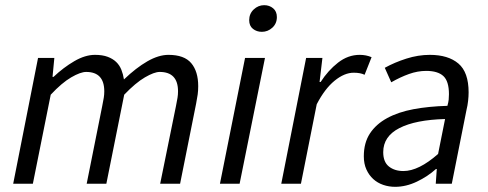

<svg xmlns="http://www.w3.org/2000/svg" viewBox="-20 -710 1886 742"><path d="M31 0 127 -486H190L183 -413H187Q225 -449 267 -473.5Q309 -498 347 -498Q376 -498 396 -490.5Q416 -483 429 -470.5Q442 -458 449 -440.5Q456 -423 459 -403Q506 -448 549.5 -473Q593 -498 631 -498Q692 -498 719 -466Q746 -434 746 -377Q746 -360 744 -345Q742 -330 738 -310L676 0H599L660 -300Q664 -320 666 -332Q668 -344 668 -357Q668 -432 597 -432Q576 -432 540 -411Q504 -390 460 -344L391 0H315L375 -300Q379 -320 381 -332Q383 -344 383 -357Q383 -432 313 -432Q291 -432 255 -411Q219 -390 176 -344L107 0Z M830 0 927 -486H1004L906 0ZM992 -587Q972 -587 957.5 -598.5Q943 -610 943 -632Q943 -657 960.5 -673.5Q978 -690 1001 -690Q1021 -690 1035.5 -678Q1050 -666 1050 -644Q1050 -619 1032.5 -603Q1015 -587 992 -587Z M1067 0 1163 -486H1226L1215 -393H1219Q1248 -438 1286.5 -468Q1325 -498 1370 -498Q1395 -498 1416 -489L1389 -421Q1373 -429 1347 -429Q1311 -429 1273 -398Q1235 -367 1204 -307L1143 0Z M1386 -106Q1386 -158 1409.5 -194Q1433 -230 1476 -253.5Q1519 -277 1578 -288Q1637 -299 1709 -301Q1713 -315 1714 -325Q1715 -335 1715 -346Q1715 -396 1693.5 -416Q1672 -436 1627 -436Q1594 -436 1560.5 -424Q1527 -412 1492 -392L1467 -448Q1505 -469 1550.5 -483.5Q1596 -498 1641 -498Q1712 -498 1751.5 -464.5Q1791 -431 1791 -353Q1791 -338 1789 -320Q1787 -302 1783 -286L1726 0H1664L1668 -57H1665Q1633 -28 1591 -8Q1549 12 1507 12Q1483 12 1461 4.5Q1439 -3 1422.5 -18Q1406 -33 1396 -55Q1386 -77 1386 -106ZM1700 -250Q1586 -247 1523.5 -215Q1461 -183 1461 -122Q1461 -84 1483 -66.5Q1505 -49 1539 -49Q1598 -49 1673 -115Z"/></svg>

Font: Matigon Symbol
Style: Regular
Weight: 400
Designer: Paul D. Hunt
Foundry: Adobe Systems Incorporated
Version: Version 2.021;PS 2.000;hotconv 1.0.86;makeotf.lib2.5.63406